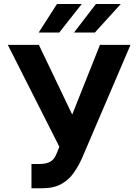

<svg xmlns="http://www.w3.org/2000/svg" viewBox="-20 -958 712 987"><path d="M141.8 9.8V-115H181.2Q210.5 -115 228.8 -122.3Q247 -129.6 257.7 -144Q268.4 -158.5 275.6 -179.9L285 -203.7L20.1 -727.5H179.7L351.2 -369.1L493.9 -727.5H651L400.6 -142.8Q382.4 -102.4 357.7 -67.7Q332.9 -32.9 294.5 -11.6Q256.1 9.8 196.3 9.8ZM360.4 -790.6 473.2 -937.5H601L467.6 -790.6ZM178.7 -790.6 273 -937.5H400.4L284.4 -790.6Z"/></svg>

Font: Inter V
Style: 
Weight: 400
Designer: Rasmus Andersson
Foundry: rsms
Version: Version 4.000;git-a3f224843